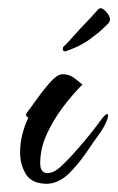

<svg xmlns="http://www.w3.org/2000/svg" viewBox="-20 -434 288 468"><path d="M95 14Q58 14 43.5 -9Q29 -32 29 -63Q29 -86 35 -108.5Q41 -131 49 -147Q46 -149 44 -151.5Q42 -154 46 -160Q56 -173 70.5 -193.5Q85 -214 100.5 -231.5Q116 -249 126 -252Q129 -253 134 -253Q150 -253 163.5 -242Q177 -231 181 -228Q157 -204 133.5 -173Q110 -142 94 -107Q78 -72 78 -36Q78 -23 83 -17.5Q88 -12 95 -12Q110 -12 126 -26Q144 -42 171.5 -73.5Q199 -105 222 -136Q236 -156 241 -156Q246 -156 241.5 -143Q237 -130 226 -113Q212 -94 192 -64.5Q172 -35 149 -12Q136 1 121.5 7.5Q107 14 95 14ZM140 -309H138Q133 -309 133 -315Q133 -320 138 -323Q146 -331 161.5 -348.5Q177 -366 187 -376Q192 -381 202.5 -392.5Q213 -404 220 -412Q224 -414 224 -414Q230 -415 239 -405Q248 -395 248 -387Q248 -381 243 -376Q233 -366 227 -360.5Q221 -355 205 -343Q194 -334 178.5 -325.5Q163 -317 140 -309Z"/></svg>

Font: The Nautigal
Style: Bold
Weight: 700
Designer: Robert E. Leuschke
Foundry: Robert E. Leuschke
Version: Version 1.100; ttfautohint (v1.8.3)